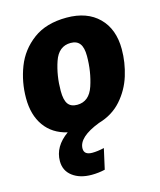

<svg xmlns="http://www.w3.org/2000/svg" viewBox="-118 -636 810 971"><g transform="rotate(-15 286.5 -150.5)"><path d="M552 -325Q552 -255 531 -187.5Q510 -120 463.5 -67.5Q417 -15 344 6Q230 50 230 110Q230 143 273 143Q300 143 335 135L311 242Q277 250 241 250Q180 250 141.5 221Q103 192 103 142Q103 65 179 11Q102 -7 61 -64.5Q20 -122 20 -210Q20 -295 50 -372.5Q80 -450 148 -500.5Q216 -551 323 -551Q430 -551 491 -490.5Q552 -430 552 -325ZM310 -422Q247 -422 223 -351.5Q199 -281 199 -200Q199 -153 214 -132Q229 -111 262 -111Q325 -111 349 -183Q373 -255 373 -337Q373 -381 357.5 -401.5Q342 -422 310 -422Z"/></g></svg>

Font: Trujillo ExtraBold
Style: Italic
Weight: 800
Italic angle: -8°
Designer: Fira Sans original fonts by bBox Type GmbH, Carrois Corporate GbR, & Edenspiekermann AG / Changes by Cristiano Sobral
Foundry: Fira Sans original fonts by bBox Type GmbH, Carrois Corporate GbR, & Edenspiekermann AG / Changes by Cristiano Sobral
Version: Version 4.301;July 28, 2020;FontCreator 13.0.0.2655 64-bit